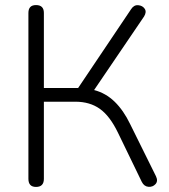

<svg xmlns="http://www.w3.org/2000/svg" viewBox="-20 -731 666 757"><path d="M122 6Q92 6 92 -26V-680Q92 -711 122 -711Q153 -711 153 -680V-384H288L497 -695Q508 -712 525 -710.5Q542 -709 550.5 -696.5Q559 -684 548 -666L351 -376Q397 -364 432 -330Q467 -296 493 -242L595 -36Q604 -17 593 -5Q582 7 565 5.5Q548 4 539 -14L445 -208Q413 -274 373.5 -302Q334 -330 277 -330H153V-26Q153 6 122 6Z"/></svg>

Font: Nunito Light
Style: Regular
Weight: 300
Designer: Vernon Adams
Foundry: Vernon Adams
Version: Version 3.601; ttfautohint (v1.8.2.53-6de2)